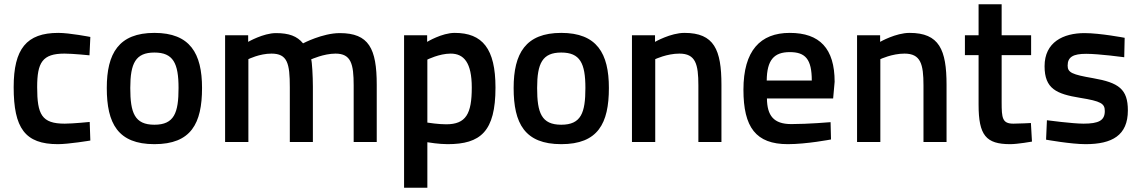

<svg xmlns="http://www.w3.org/2000/svg" viewBox="-20 -665 5340 899"><path d="M253 -511C104 -511 44 -436 44 -257C44 -65 97 10 251 10C302 10 403 -7 403 -7L400 -94C400 -94 321 -86 283 -86C175 -86 154 -129 154 -257C154 -372 178 -414 282 -414C320 -414 399 -406 399 -406L403 -492C403 -492 306 -511 253 -511Z M703 -81C610 -81 590 -137 590 -253C590 -369 615 -419 703 -419C791 -419 816 -369 816 -253C816 -137 796 -81 703 -81ZM703 -511C536 -511 480 -415 480 -253C480 -87 532 10 703 10C875 10 926 -87 926 -253C926 -415 870 -511 703 -511Z M1143 -388C1143 -388 1195 -414 1251 -414C1326 -414 1337 -368 1337 -257V0H1445V-259C1445 -308 1441 -377 1437 -387C1437 -387 1496 -414 1551 -414C1624 -414 1636 -365 1636 -265V0H1744V-268C1744 -438 1707 -510 1571 -510C1490 -510 1399 -462 1399 -462C1371 -496 1333 -510 1272 -510C1213 -510 1142 -469 1142 -469V-500H1034V0H1143Z M2090 -414C2152 -414 2189 -372 2189 -255C2189 -132 2162 -83 2069 -83C2034 -83 1986 -90 1981 -91V-386C1981 -386 2037 -414 2090 -414ZM1981 214V1C1987 2 2035 10 2076 10C2230 10 2300 -49 2300 -255C2300 -437 2239 -511 2109 -511C2049 -511 1980 -469 1980 -469V-500H1872V214Z M2608 -81C2515 -81 2495 -137 2495 -253C2495 -369 2520 -419 2608 -419C2696 -419 2721 -369 2721 -253C2721 -137 2701 -81 2608 -81ZM2608 -511C2441 -511 2385 -415 2385 -253C2385 -87 2437 10 2608 10C2780 10 2831 -87 2831 -253C2831 -415 2775 -511 2608 -511Z M3048 -388C3048 -388 3103 -414 3161 -414C3237 -414 3250 -365 3250 -265V0H3358V-268C3358 -432 3324 -511 3185 -511C3120 -511 3047 -469 3047 -469V-500H2939V0H3048Z M3570 -288C3571 -384 3604 -421 3678 -421C3751 -421 3781 -388 3781 -288H3570ZM3685 -84C3602 -84 3572 -124 3571 -204H3881L3888 -282C3888 -438 3818 -511 3678 -511C3540 -511 3461 -428 3461 -245C3461 -69 3519 10 3669 10C3757 10 3871 -12 3871 -12L3869 -93C3869 -93 3764 -84 3685 -84Z M4102 -388C4102 -388 4157 -414 4215 -414C4291 -414 4304 -365 4304 -265V0H4412V-268C4412 -432 4378 -511 4239 -511C4174 -511 4101 -469 4101 -469V-500H3993V0H4102Z M4808 -500H4670V-645H4562V-500H4498V-407H4562V-175C4562 -31 4597 10 4710 10C4745 10 4812 -2 4812 -2L4807 -89C4807 -89 4753 -86 4725 -86C4673 -86 4670 -112 4670 -187V-407H4808Z M5246 -488C5246 -488 5131 -510 5058 -510C4959 -510 4871 -468 4871 -355C4871 -249 4927 -225 5037 -207C5136 -191 5153 -180 5153 -145C5153 -101 5125 -86 5053 -86C5002 -86 4882 -102 4882 -102L4878 -11C4878 -11 4994 10 5063 10C5187 10 5261 -31 5261 -148C5261 -248 5218 -278 5098 -299C5000 -316 4979 -325 4979 -358C4979 -399 5006 -413 5066 -413C5126 -413 5244 -397 5244 -397L5246 -488Z"/></svg>

Font: RazerF5 SemiBold
Style: Regular
Weight: 600
Foundry: Razer Inc.
Version: Version 2